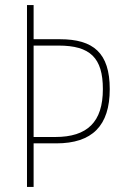

<svg xmlns="http://www.w3.org/2000/svg" viewBox="-20 -734 490 754"><path d="M411 -384C411 -526 347 -580 215 -580H112V-714H86V0H112V-171H201C342 -171 411 -240 411 -384ZM197 -196H112V-555H210C334 -555 384 -507 384 -384C384 -255 323 -196 197 -196Z"/></svg>

Font: Noto Sans Thai Cond Thin
Style: Regular
Weight: 100
Width: 3
Designer: Monotype Design Team
Foundry: Monotype Imaging Inc.
Version: Version 2.002